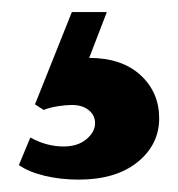

<svg xmlns="http://www.w3.org/2000/svg" viewBox="-20 -36 288 310"><path d="M107 254Q78 254 52 247.8Q26 241.5 10.5 230.5L29 186Q42.5 193.5 56 197Q69.5 200.5 82.5 200.5Q105.5 200.5 119.5 188.8Q133.5 177 133.5 163Q133.5 150 123.2 141.8Q113 133.5 96 133.5Q86.5 133.5 73.5 135.5Q60.5 137.5 50.5 141.5L36.5 132.5L96 -16.5H152.5L124 57.5Q176.5 57.5 206.8 85.2Q237 113 237 155Q237 197.5 202 225.8Q167 254 107 254Z"/></svg>

Font: Libre Caslon Text
Style: Regular
Weight: 400
Designer: Pablo Impallari, Rodrigo Fuenzalida, Katja Schimmel
Foundry: Pablo Impallari, Rodrigo Fuenzalida
Version: Version 2.000